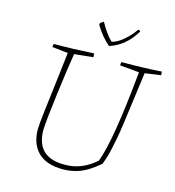

<svg xmlns="http://www.w3.org/2000/svg" viewBox="-121 -937 956 1046"><g transform="rotate(15 357.0 -413.5)"><path d="M398 -707Q352 -746 317 -805L318 -815L337 -828Q373 -763 406 -733Q436 -740 470 -768.5Q504 -797 529 -834Q532 -834 537 -831.5Q542 -829 542 -827Q487 -735 398 -707ZM329 7Q235 7 188 -40Q141 -87 141 -169Q141 -193 151 -278Q161 -363 174 -467.5Q187 -572 191 -612L102 -622Q102 -634 105 -640Q209 -640 331 -647Q332 -640 332 -626L226 -615Q213 -538 193 -383Q173 -228 171 -171Q173 -17 335 -20Q429 -20 507 -90Q555 -216 593 -611L484 -621Q484 -634 487 -640Q615 -640 712 -647Q714 -637 714 -627L624 -614Q614 -543 599 -428Q584 -313 577.5 -272.5Q571 -232 559 -176Q547 -120 530 -78Q469 -25 415 -7Q373 7 329 7Z"/></g></svg>

Font: Albura ExtraLight
Style: Italic
Weight: 156
Italic angle: -7°
Designer: Mercedes Jáuregui
Foundry: Omnibus-Type Team
Version: Version 1.000